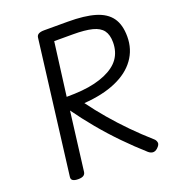

<svg xmlns="http://www.w3.org/2000/svg" viewBox="-157 -992 1008 1126"><g transform="rotate(-20 347.0 -429.5)"><path d="M138 14Q116 14 105 7Q94 0 96 -15L200 -848Q202 -862 214 -868.5Q226 -875 248 -875H396Q500 -875 565.5 -855.5Q631 -836 662.5 -792Q694 -748 694 -674Q694 -634 683 -599Q672 -564 650 -533.5Q628 -503 596.5 -479Q565 -455 523.5 -437Q482 -419 432 -408Q382 -397 324 -393Q367 -334 416.5 -276Q466 -218 520.5 -162.5Q575 -107 636 -53Q646 -45 649.5 -30Q653 -15 632 4Q618 16 604 15.5Q590 15 576 3Q513 -53 451 -116.5Q389 -180 333 -247.5Q277 -315 230 -381L184 -14Q182 0 171 7Q160 14 138 14ZM239 -463Q291 -463 335 -467Q379 -471 416 -480Q453 -489 483 -502Q513 -515 536 -532Q559 -549 574 -570Q589 -591 596.5 -616.5Q604 -642 604 -671Q604 -718 584 -745Q564 -772 519 -783.5Q474 -795 399 -795H282Z"/></g></svg>

Font: Playwrite GB S
Style: Italic
Weight: 400
Italic angle: -7°
Designer: Veronika Burian, José Scaglione
Foundry: TypeTogether
Version: Version 1.000